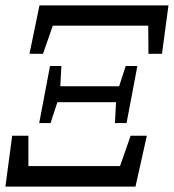

<svg xmlns="http://www.w3.org/2000/svg" viewBox="-21 -690 643 710"><path d="M-1 0H480L522 -188H462L410 -39L461 -76H21L84 -39V-188H24L-1 0ZM88 -491H138L185 -626L147 -595H555L527 -626L528 -491H578L602 -670H125L88 -491ZM124 -235H166L198 -333L201 -353L206 -446H164L124 -235ZM404 -235H447L487 -446H444L412 -348L409 -328L404 -235ZM177 -312H429L440 -371H188L177 -312Z"/></svg>

Font: Source Serif 4 Variable
Style: Italic
Weight: 400
Italic angle: -12°
Designer: Frank Grießhammer
Foundry: Adobe Systems Incorporated
Version: Version 4.004;hotconv 1.0.116;makeotfexe 2.5.65601